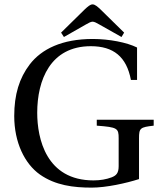

<svg xmlns="http://www.w3.org/2000/svg" viewBox="-20 -843 729 877"><path d="M259 -694 272 -674 372 -731C384 -738 395 -744 403 -744C411 -744 422 -738 434 -731L535 -674L547 -694L438 -801C426 -812 414 -823 403 -823C392 -823 381 -813 368 -801ZM45 -313C45 -192 93 -95 162 -46C233 4 316 14 399 14C465 14 556 -6 615 -25V-211C615 -258 620 -262 682 -269V-296H422V-269C517 -262 522 -257 522 -211V-84C522 -51 510 -41 490 -33C466 -24 439 -19 407 -19C191 -19 150 -210 150 -328C150 -477 210 -632 395 -632C498 -632 558 -584 578 -478H606V-626C560 -649 479 -665 404 -665C263 -665 170 -619 116 -549C68 -486 45 -411 45 -313Z"/></svg>

Font: erewhon
Style: Regular
Weight: 400
Version: Version 1.0.0